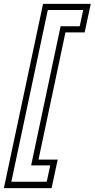

<svg xmlns="http://www.w3.org/2000/svg" viewBox="-70 -770 488 990"><path d="M-50 200 152 -750H398L366.5 -603H267.5L128.5 53H227.5L196 200ZM-11.5 167H171L189 83H90.5L242.5 -634.5H341L359 -718.5H176.5Z"/></svg>

Font: Tourney Thin Light
Style: Italic
Weight: 300
Italic angle: -12°
Version: Version 1.015